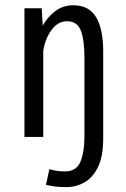

<svg xmlns="http://www.w3.org/2000/svg" viewBox="-20 -532 490 746"><path d="M75 0V-500H142L146 -432.5Q165 -466.5 195 -489Q225 -511.5 265 -511.5Q325.5 -511.5 353.2 -465.5Q381 -419.5 381 -332.5V5.5Q381 75.5 360.8 117Q340.5 158.5 308 176.8Q275.5 195 239 195Q209.5 195 190.5 192.2Q171.5 189.5 158.5 186L172 125Q177 127.5 194.5 130.8Q212 134 233 134Q277 134 292.5 96.2Q308 58.5 308 0V-309Q308 -376.5 294.2 -413Q280.5 -449.5 240 -449.5Q205 -449.5 180 -415.2Q155 -381 148 -333.5V0Z"/></svg>

Font: Trispace Condensed Light
Style: Regular
Weight: 300
Width: 3
Designer: Tyler Finck
Foundry: Etcetera Type Company
Version: Version 1.210; ttfautohint (v1.8.3)